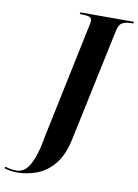

<svg xmlns="http://www.w3.org/2000/svg" viewBox="-241 -780 780 1086"><g transform="rotate(10 149.5 -237.0)"><path d="M-66 240Q-88 240 -105 237Q-122 234 -139 229L-135 219Q-120 225 -102.5 227.5Q-85 230 -70 230Q-43 230 -20.5 211Q2 192 21.5 143.5Q41 95 56 7L194 -652Q195 -658 196.5 -664.5Q198 -671 198 -677Q198 -694 182.5 -699Q167 -704 142 -704H129L131 -714H438L436 -704H424Q397 -704 376 -694.5Q355 -685 347 -648L209 4Q190 92 149 143.5Q108 195 52 217.5Q-4 240 -66 240Z"/></g></svg>

Font: Noto Serif Display ExtraCondensed ExtraBold
Style: Italic
Weight: 800
Width: 2
Italic angle: -12°
Designer: Monotype Design Team
Foundry: Monotype Imaging Inc.
Version: Version 2.009